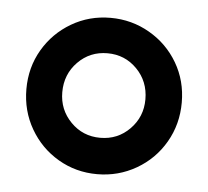

<svg xmlns="http://www.w3.org/2000/svg" viewBox="-35 -845 439 405"><g transform="rotate(5 184.0 -642.5)"><path d="M20 -643Q20 -689 42 -726.5Q64 -764 101.5 -786Q139 -808 184 -808Q229 -808 267 -786Q305 -764 327 -726.5Q349 -689 349 -643Q349 -597 327 -559Q305 -521 267 -499Q229 -477 184 -477Q139 -477 101.5 -499Q64 -521 42 -559Q20 -597 20 -643ZM272 -643Q272 -681 246.5 -707Q221 -733 184 -733Q147 -733 121.5 -707Q96 -681 96 -643Q96 -606 121.5 -580Q147 -554 184 -554Q221 -554 246.5 -580Q272 -606 272 -643Z"/></g></svg>

Font: Barlow Semi Condensed SemiBold
Style: Regular
Weight: 600
Width: 4
Designer: Jeremy Tribby
Foundry: Tribby Type
Version: Version 1.408